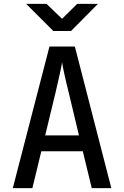

<svg xmlns="http://www.w3.org/2000/svg" viewBox="-20 -970 640 990"><path d="M46 0 235 -730H366L554 0H453L407 -190H193L147 0ZM213 -272H387L335 -490Q320 -550 311 -592Q302 -634 300 -649Q298 -634 289 -592Q280 -550 266 -491ZM255 -810 115 -950H220L300 -873L378 -950H485L346 -810Z"/></svg>

Font: JetBrains Mono NL Medium
Style: Regular
Weight: 500
Monospace: yes
Designer: Philipp Nurullin, Konstantin Bulenkov
Foundry: JetBrains
Version: Version 2.305; ttfautohint (v1.8.4.7-5d5b)